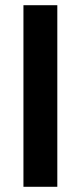

<svg xmlns="http://www.w3.org/2000/svg" viewBox="-20 -717 311 737"><path d="M70 -697H200V0H70Z"/></svg>

Font: Syne Modified
Style: Bold
Weight: 700
Designer: Lucas Descroix
Foundry: Bonjour Monde
Version: Version 2.200